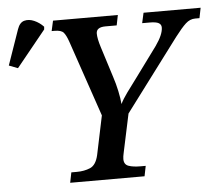

<svg xmlns="http://www.w3.org/2000/svg" viewBox="-173 -784 962 841"><g transform="rotate(-5 308.5 -363.0)"><path d="M102 0 111 -45H135Q168 -45 194 -56Q220 -67 230 -110L266 -282L152 -616Q142 -645 131.5 -657Q121 -669 92 -669H79L89 -714H374L365 -669H316Q275 -669 275 -641Q275 -630 278 -615Q281 -600 287 -581L330 -445Q340 -415 347 -382Q354 -349 356 -324Q366 -345 386 -372.5Q406 -400 433 -436L527 -564Q561 -612 561 -643Q561 -656 549.5 -662.5Q538 -669 510 -669H477L487 -714H738L729 -669H710Q687 -669 668 -651.5Q649 -634 620 -596L383 -280L347 -111Q343 -94 343 -83Q343 -59 363 -52Q383 -45 415 -45H438L429 0ZM-82 -520 -121 -535 -67 -690Q-57 -719 -36.5 -724.5Q-16 -730 7 -720Q30 -710 48 -691L47 -679Z"/></g></svg>

Font: Noto Serif Medium
Style: Italic
Weight: 500
Italic angle: -12°
Designer: Monotype Design Team
Foundry: Monotype Imaging Inc.
Version: Version 2.014; ttfautohint (v1.8.4.7-5d5b)